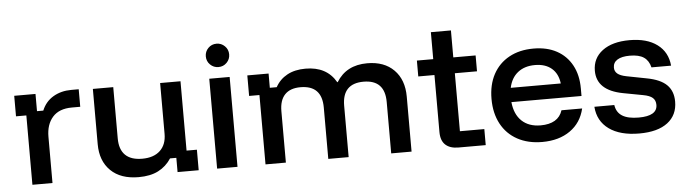

<svg xmlns="http://www.w3.org/2000/svg" viewBox="-45 -872 3804 1064"><g transform="rotate(-5 1857.0 -340.0)"><path d="M98.3 0V-385.8H40.8V-500H159.2V-404.2H194.2Q214.2 -453.3 257.9 -479.2Q301.7 -505 358.3 -505H400V-407.5H353.3Q282.5 -407.5 246.2 -366.7Q210 -325.8 210 -257.5V0Z M689.2 9.2Q589.2 9.2 533.8 -45Q478.3 -99.2 478.3 -192.5V-500H591.7V-215Q591.7 -153.3 623.3 -122.1Q655 -90.8 717.5 -90.8Q781.7 -90.8 817.1 -124.2Q852.5 -157.5 852.5 -217.5V-500H965.8V-114.2H1023.3V0H905.8V-79.2H870.8Q842.5 -35.8 798.3 -13.3Q754.2 9.2 689.2 9.2Z M1125.8 0V-500H1239.2V0ZM1182.5 -560Q1155.8 -560 1136.7 -578.8Q1117.5 -597.5 1117.5 -625Q1117.5 -651.7 1136.2 -670.8Q1155 -690 1182.5 -690Q1209.2 -690 1228.3 -671.2Q1247.5 -652.5 1247.5 -625Q1247.5 -598.3 1228.8 -579.2Q1210 -560 1182.5 -560Z M1395 0V-385.8H1337.5V-500H1455.8V-420.8H1494.2Q1517.5 -463.3 1559.6 -486.2Q1601.7 -509.2 1661.7 -509.2Q1720.8 -509.2 1762.9 -486.7Q1805 -464.2 1830.8 -419.2H1833.3Q1888.3 -509.2 2005 -509.2Q2099.2 -509.2 2153.3 -454.6Q2207.5 -400 2207.5 -305.8V0H2094.2V-285.8Q2094.2 -409.2 1975.8 -409.2Q1857.5 -409.2 1857.5 -285.8V0H1744.2V-285.8Q1744.2 -409.2 1625 -409.2Q1567.5 -409.2 1537.9 -377.9Q1508.3 -346.7 1508.3 -285.8V0Z M2467.5 0Q2421.7 0 2396.2 -23.3Q2370.8 -46.7 2370.8 -94.2V-411.7H2280.8V-500H2371.7V-650H2483.3V-500H2607.5V-411.7H2484.2V-89.2H2620V0Z M2934.2 10Q2855 10 2796.2 -22.1Q2737.5 -54.2 2705.8 -113.3Q2674.2 -172.5 2674.2 -251.7Q2674.2 -330.8 2705.4 -388.8Q2736.7 -446.7 2794.2 -478.3Q2851.7 -510 2930 -510Q3005 -510 3059.2 -480.4Q3113.3 -450.8 3142.9 -396.2Q3172.5 -341.7 3172.5 -266.7V-225H2782.5Q2789.2 -156.7 2828.3 -119.6Q2867.5 -82.5 2933.3 -82.5Q2981.7 -82.5 3012.5 -100.8Q3043.3 -119.2 3055 -155.8H3170Q3151.7 -77.5 3089.6 -33.8Q3027.5 10 2934.2 10ZM2785.8 -304.2H3064.2Q3057.5 -359.2 3022.5 -388.8Q2987.5 -418.3 2930 -418.3Q2872.5 -418.3 2835 -388.8Q2797.5 -359.2 2785.8 -304.2Z M3474.2 10Q3367.5 10 3305.8 -34.6Q3244.2 -79.2 3238.3 -159.2H3349.2Q3355 -118.3 3386.7 -98.3Q3418.3 -78.3 3478.3 -78.3Q3581.7 -78.3 3581.7 -140Q3581.7 -165 3565.8 -179.2Q3550 -193.3 3513.3 -200L3402.5 -220.8Q3258.3 -248.3 3258.3 -357.5Q3258.3 -427.5 3313.3 -468.8Q3368.3 -510 3464.2 -510Q3560.8 -510 3617.9 -467.5Q3675 -425 3681.7 -349.2H3572.5Q3563.3 -387.5 3536.2 -405.8Q3509.2 -424.2 3458.3 -424.2Q3413.3 -424.2 3389.2 -409.2Q3365 -394.2 3365 -365.8Q3365 -345 3380.4 -332.1Q3395.8 -319.2 3429.2 -312.5L3540.8 -290.8Q3616.7 -276.7 3651.7 -242.1Q3686.7 -207.5 3686.7 -149.2Q3686.7 -74.2 3631.7 -32.1Q3576.7 10 3474.2 10Z"/></g></svg>

Font: Funnel Display Medium
Style: Regular
Weight: 500
Designer: NORD ID, Kristian Moeller
Foundry: Dicotype
Version: Version 1.000